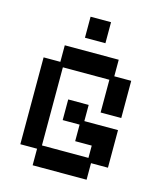

<svg xmlns="http://www.w3.org/2000/svg" viewBox="-121 -898 834 997"><g transform="rotate(15 296.0 -399.5)"><path d="M150 12V-77H60V-544H150V-633H440V-544H531V-344H420V-520H170V-100H420V-166H331V-255H240V-366H350V-279H531V-77H440V12ZM241 -698V-811H351V-698Z"/></g></svg>

Font: Pixelify Sans Medium
Style: Regular
Weight: 500
Designer: Stefie Justprince
Foundry: Typecalism Foundryline
Version: Version 1.000;February 13, 2025;FontCreator 15.0.0.3015 64-b